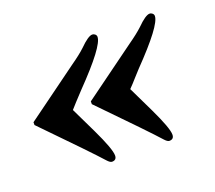

<svg xmlns="http://www.w3.org/2000/svg" viewBox="-76 -515 652 582"><g transform="rotate(-20 250.0 -223.5)"><path d="M197 -226 367 -350Q397 -371 414 -387Q442 -415 455 -415Q460 -415 464 -411.5Q468 -408 468 -403Q468 -373 367 -269Q361 -263 347 -247Q333 -231 322 -220L362 -137Q395 -68 395 -47Q395 -32 380 -32Q374 -32 365 -42Q335 -76 197 -217ZM12 -226 182 -350Q212 -371 229 -387Q257 -415 270 -415Q275 -415 279 -411.5Q283 -408 283 -403Q283 -373 182 -269Q150 -235 137 -220L177 -137Q210 -68 210 -47Q210 -32 195 -32Q189 -32 180 -42Q150 -76 12 -217Z"/></g></svg>

Font: STIX MathJax Latin
Style: Bold Italic
Weight: 700
Italic angle: -16.33°
Designer: MicroPress Inc., with final additions and corrections provided by Coen Hoffman, Elsevier (retired)
Version: Version 1.1.1